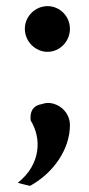

<svg xmlns="http://www.w3.org/2000/svg" viewBox="-20 -479 290 626"><path d="M208 -71C208 -108 180 -138 144 -143C135 -144 126 -143 118 -140C86 -135 77 -114 80 -86C116 -29 114 57 38 117C52 121 65 124 78 127C156 84 208 6 208 -71ZM61 -385C61 -344 95 -310 135 -310C175 -310 208 -344 208 -385C208 -426 175 -459 135 -459C95 -459 61 -426 61 -385Z"/></svg>

Font: Bluebird
Style: Regular
Weight: 400
Designer: Jasper
Foundry: Cannot Into Space Fonts
Version: Version 0.98